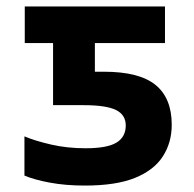

<svg xmlns="http://www.w3.org/2000/svg" viewBox="-20 -567 603 597"><path d="M244 10Q184 10 135.5 1Q87 -8 56 -21V-143Q89 -129 139 -117.5Q189 -106 246 -106Q313 -106 342 -123.5Q371 -141 371 -177Q371 -210 340.5 -225Q310 -240 240 -240H145V-433H57V-547H493V-433H275V-344H303Q413 -344 463.5 -303Q514 -262 514 -179Q514 -124 486.5 -81Q459 -38 400 -14Q341 10 244 10Z"/></svg>

Font: Noto Sans Mono SemiCondensed
Style: Bold
Weight: 700
Width: 4
Designer: Monotype Design Team
Foundry: Monotype Imaging Inc.
Version: Version 2.014